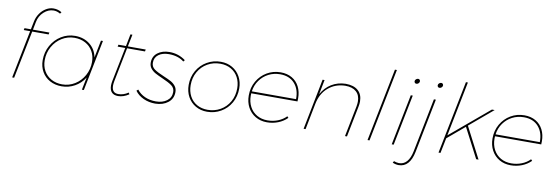

<svg xmlns="http://www.w3.org/2000/svg" viewBox="-64 -1241 5577 1923"><g transform="rotate(10 2724.5 -279.5)"><path d="M439 -728 427 -712Q394 -732 360 -732Q306 -732 261 -691Q216 -650 204 -589L188 -507H355L351 -487H184L86 0H66L163 -487H98L102 -507H167L184 -591Q193 -635 218.5 -672Q244 -709 280.5 -730.5Q317 -752 355 -752Q402 -752 439 -728Z M337 -224Q337 -305 374.5 -372.5Q412 -440 476 -479.5Q540 -519 616 -519Q704 -519 766 -470Q828 -421 843 -340L878 -517H898L795 0H775L801 -128Q762 -66 700.5 -32Q639 2 568 2Q501 2 448.5 -26.5Q396 -55 366.5 -106.5Q337 -158 337 -224ZM827 -290Q827 -351 800 -398.5Q773 -446 724.5 -472.5Q676 -499 614 -499Q544 -499 485 -462.5Q426 -426 391.5 -363.5Q357 -301 357 -227Q357 -166 384 -118.5Q411 -71 459.5 -44.5Q508 -18 570 -18Q640 -18 699 -54.5Q758 -91 792.5 -153.5Q827 -216 827 -290Z M1080 -141Q1075 -113 1075 -95Q1075 -20 1141 -20Q1194 -20 1242 -53L1252 -37Q1196 0 1142 0Q1099 0 1077 -23.5Q1055 -47 1055 -92Q1055 -115 1061 -143L1130 -487H1053L1057 -507H1134L1158 -630H1178L1153 -507H1335L1331 -487H1149Z M1315 -85 1331 -99Q1362 -58 1412 -35.5Q1462 -13 1524 -13Q1592 -13 1636 -46Q1680 -79 1680 -135Q1680 -176 1647.5 -200Q1615 -224 1550 -252Q1502 -273 1474 -288.5Q1446 -304 1426.5 -328.5Q1407 -353 1407 -387Q1407 -451 1454.5 -487.5Q1502 -524 1575 -524Q1666 -524 1739 -470L1726 -454Q1699 -477 1659.5 -489.5Q1620 -502 1572 -502Q1508 -502 1468 -472.5Q1428 -443 1428 -390Q1428 -349 1460.5 -325.5Q1493 -302 1558 -275Q1606 -255 1634.5 -239.5Q1663 -224 1682.5 -199Q1702 -174 1702 -139Q1702 -71 1651 -31Q1600 9 1522 10Q1456 10 1401 -15.5Q1346 -41 1315 -85Z M2325 -284Q2325 -204 2288 -139Q2251 -74 2187 -37Q2123 0 2047 0Q1981 0 1929.5 -30Q1878 -60 1849 -113Q1820 -166 1820 -234Q1820 -314 1857 -378.5Q1894 -443 1958 -480Q2022 -517 2098 -517Q2164 -517 2215.5 -487Q2267 -457 2296 -404Q2325 -351 2325 -284ZM1840 -235Q1840 -172 1866 -123Q1892 -74 1939.5 -47Q1987 -20 2049 -20Q2120 -20 2178.5 -53.5Q2237 -87 2271 -147Q2305 -207 2305 -283Q2305 -345 2279 -394Q2253 -443 2205.5 -470Q2158 -497 2096 -497Q2025 -497 1966.5 -463.5Q1908 -430 1874 -370Q1840 -310 1840 -235Z M2452 -259Q2451 -251 2451 -235Q2451 -172 2477 -123Q2503 -74 2550 -47Q2597 -20 2658 -20Q2714 -20 2763.5 -39.5Q2813 -59 2848 -95L2861 -81Q2822 -42 2768.5 -21Q2715 0 2656 0Q2590 0 2539 -30Q2488 -60 2459.5 -113Q2431 -166 2431 -234Q2431 -314 2468 -378.5Q2505 -443 2568 -480Q2631 -517 2707 -517Q2773 -517 2822 -488.5Q2871 -460 2897 -408.5Q2923 -357 2923 -291Q2923 -270 2922 -259ZM2454 -279H2904Q2906 -377 2853 -437Q2800 -497 2705 -497Q2641 -497 2587.5 -469.5Q2534 -442 2498.5 -392.5Q2463 -343 2454 -279Z M3539 -366Q3539 -342 3533 -313L3471 0H3451L3513 -313Q3518 -341 3518 -362Q3518 -427 3479 -462Q3440 -497 3367 -497Q3266 -495 3194.5 -434Q3123 -373 3102 -266L3050 0H3030L3132 -517H3152L3123 -368Q3161 -438 3224 -476.5Q3287 -515 3367 -517Q3450 -517 3494.5 -477.5Q3539 -438 3539 -366Z M3848 -742 3700 0H3680L3828 -742Z M4049 -517 3946 0H3926L4029 -517ZM4095 -670Q4095 -658 4085 -649Q4075 -640 4063 -640Q4054 -640 4048 -646.5Q4042 -653 4042 -662Q4042 -674 4052 -683Q4062 -692 4074 -692Q4083 -692 4089 -685.5Q4095 -679 4095 -670Z M4028 173Q4076 174 4108.5 137.5Q4141 101 4155 30L4264 -517H4284L4175 32Q4159 112 4122.5 152.5Q4086 193 4030 193Q3998 193 3968 179L3978 162Q3999 171 4028 173ZM4330 -670Q4330 -658 4320 -649Q4310 -640 4298 -640Q4289 -640 4283 -646.5Q4277 -653 4277 -662Q4277 -674 4287 -683Q4297 -692 4309 -692Q4318 -692 4324 -685.5Q4330 -679 4330 -670Z M4882 -517 4645 -317 4809 0H4785L4628 -302L4453 -154L4422 0H4402L4550 -742H4570L4459 -185L4854 -517Z M4931 -259Q4930 -251 4930 -235Q4930 -172 4956 -123Q4982 -74 5029 -47Q5076 -20 5137 -20Q5193 -20 5242.5 -39.5Q5292 -59 5327 -95L5340 -81Q5301 -42 5247.5 -21Q5194 0 5135 0Q5069 0 5018 -30Q4967 -60 4938.5 -113Q4910 -166 4910 -234Q4910 -314 4947 -378.5Q4984 -443 5047 -480Q5110 -517 5186 -517Q5252 -517 5301 -488.5Q5350 -460 5376 -408.5Q5402 -357 5402 -291Q5402 -270 5401 -259ZM4933 -279H5383Q5385 -377 5332 -437Q5279 -497 5184 -497Q5120 -497 5066.5 -469.5Q5013 -442 4977.5 -392.5Q4942 -343 4933 -279Z"/></g></svg>

Font: Gontserrat Thin
Style: Italic
Weight: 250
Italic angle: -11.3°
Designer: Julieta Ulanovsky
Foundry: Julieta Ulanovsky
Version: Version 6.001